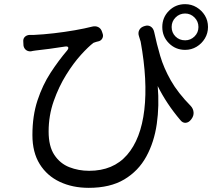

<svg xmlns="http://www.w3.org/2000/svg" viewBox="-20 -838 1040 924"><path d="M806 -708Q806 -681 824.5 -662.5Q843 -644 871 -644Q897 -644 916 -662.5Q935 -681 935 -708Q935 -735 916 -754Q897 -773 871 -773Q844 -773 825 -754Q806 -735 806 -708ZM761 -708Q761 -754 793 -786Q825 -818 871 -818Q901 -818 926 -803Q951 -788 966 -763.5Q981 -739 981 -708Q981 -678 966 -653Q951 -628 926 -613Q901 -598 871 -598Q825 -598 793 -630Q761 -662 761 -708ZM92 -639Q91 -652 99.5 -660.5Q108 -669 122 -670Q127 -670 130.5 -670Q134 -670 144 -670Q188 -672 240 -678Q292 -684 340.5 -692.5Q389 -701 424 -710Q440 -714 453 -707.5Q466 -701 471 -685L474 -676Q478 -665 473 -654.5Q468 -644 457 -640Q443 -637 430 -632Q406 -614 370 -574.5Q334 -535 298.5 -478Q263 -421 238.5 -351.5Q214 -282 214 -205Q214 -134 241.5 -92.5Q269 -51 313.5 -33.5Q358 -16 409 -16Q525 -16 591.5 -92.5Q658 -169 674.5 -309Q691 -449 657 -637L649 -663Q643 -680 650.5 -694Q658 -708 677 -713Q693 -718 705.5 -710Q718 -702 722 -684Q734 -627 751 -569Q768 -511 802 -451Q836 -391 898 -328Q910 -315 911.5 -298Q913 -281 902 -266L899 -262Q888 -248 873.5 -247Q859 -246 848 -260Q781 -339 739 -424Q747 -329 734.5 -241.5Q722 -154 684 -84.5Q646 -15 578 25.5Q510 66 407 66Q329 66 267.5 37Q206 8 171 -48.5Q136 -105 136 -188Q136 -281 160.5 -355Q185 -429 223.5 -488Q262 -547 303 -595Q311 -605 308 -610.5Q305 -616 293 -614Q257 -608 218 -603Q179 -598 152 -595Q143 -594 138.5 -593Q134 -592 129 -591Q114 -590 104.5 -598Q95 -606 93 -619Z"/></svg>

Font: Chiron GoRound TC
Style: Regular
Weight: 400
Designer: Ryoko NISHIZUKA 西塚涼子 (kana, bopomofo & ideographs); Paul D. Hunt (Latin, Greek & Cyrillic); Sandoll Communications 산돌커뮤니
Foundry: Adobe
Version: Version 1.000;hotconv 1.1.1;makeotfexe 2.6.0